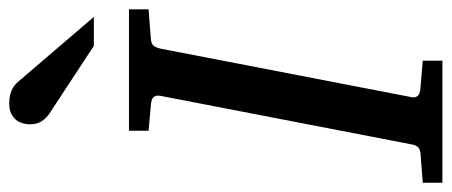

<svg xmlns="http://www.w3.org/2000/svg" viewBox="-313 -669 967 411"><g transform="rotate(-90 170.5 -463.5)"><path d="M292 -624Q282.2 -623 278.3 -618.4Q274.4 -613.8 272 -604L168 -65.9Q166.5 -58.6 170.4 -53.2Q174.3 -47.9 188 -46.9L246.1 -42V0H-15.1V-42L47.9 -46.9Q57.1 -47.9 61.3 -52.5Q65.4 -57.1 66.9 -65.9L170.9 -604Q172.4 -612.3 168.5 -617.7Q164.6 -623 151.9 -624L96.2 -628.9V-670.9H356V-628.9ZM277.8 -746.1 132.8 -841.3Q122.6 -848.1 116.2 -858.2Q109.9 -868.2 109.9 -883.3Q109.9 -890.6 112.1 -898.4Q114.3 -906.2 119.4 -912.6Q124.5 -918.9 133.1 -923.1Q141.6 -927.2 154.8 -927.2Q165.5 -927.2 173.1 -925.3Q180.7 -923.3 186.5 -920.2Q192.4 -917 197 -912.4Q201.7 -907.7 206.1 -902.3L339.8 -746.1Z"/></g></svg>

Font: Charis SIL Phon
Style: Italic
Weight: 400
Italic angle: -11°
Foundry: SIL International
Version: Version 5.000